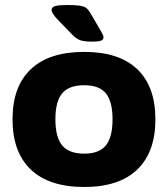

<svg xmlns="http://www.w3.org/2000/svg" viewBox="-20 -738 670 766"><path d="M316 8Q176 8 103 -61.5Q30 -131 30 -262Q30 -393 103 -462Q176 -531 316 -531Q455 -531 527.5 -462Q600 -393 600 -262Q600 -131 527.5 -61.5Q455 8 316 8ZM316 -125Q376 -125 402.5 -158Q429 -191 429 -262Q429 -333 402.5 -365.5Q376 -398 316 -398Q255 -398 228 -365.5Q201 -333 201 -262Q201 -191 228 -158Q255 -125 316 -125ZM347 -572Q315 -572 299 -578Q283 -584 266 -602L210 -660Q186 -685 186 -699Q186 -710 201 -714Q216 -718 246 -718Q280 -718 297.5 -715.5Q315 -713 324 -706Q333 -699 340 -687L382 -615Q387 -606 390 -600Q393 -594 393 -589Q393 -580 383.5 -576Q374 -572 347 -572Z"/></svg>

Font: Asap Semi Expanded ExtraBold
Style: Regular
Weight: 800
Width: 6
Designer: Pablo Cosgaya
Foundry: Omnibus-Type
Version: Version 3.001; ttfautohint (v1.8.4.7-5d5b)